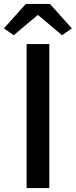

<svg xmlns="http://www.w3.org/2000/svg" viewBox="-39 -961 387 981"><path d="M-19 -816 31 -781 152 -883H157L278 -781L328 -816L216 -941H93ZM97 0H213V-736H97Z"/></svg>

Font: Spoqa Han Sans Neo Medium
Style: Regular
Weight: 500
Designer: [Spoqa Han Sans Neo] Dong-huui Kim  Younghwa Kang  Yujin Lee  [Noto Sans] Ryoko NISHIZUKA  (kana & ideographs); Paul D. 
Foundry: Spoqa (http://www.spoqa-han-sans.com)
Version: Version 1.000